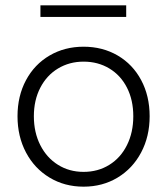

<svg xmlns="http://www.w3.org/2000/svg" viewBox="-20 -700 634 728"><path d="M46.4 -259.3Q46.4 -335.9 78.6 -396Q110.8 -456.1 168 -489.5Q225.1 -522.9 296.9 -522.9Q369.1 -522.9 426.3 -489.5Q483.4 -456.1 515.4 -396Q547.4 -335.9 547.4 -259.3Q547.4 -182.6 515.1 -121.8Q482.9 -61 425.8 -26.6Q368.7 7.8 296.9 7.8Q225.1 7.8 168 -26.6Q110.8 -61 78.6 -121.8Q46.4 -182.6 46.4 -259.3ZM485.4 -259.3Q485.4 -320.8 461.4 -367.7Q437.5 -414.6 394.5 -440.4Q351.6 -466.3 296.9 -466.3Q243.2 -466.3 200.2 -440.4Q157.2 -414.6 132.8 -367.4Q108.4 -320.3 108.4 -259.3Q108.4 -197.8 132.8 -149.7Q157.2 -101.6 200 -75Q242.7 -48.3 296.9 -48.3Q351.6 -48.3 394.5 -75Q437.5 -101.6 461.4 -149.7Q485.4 -197.8 485.4 -259.3ZM133.3 -679.7H458.5V-635.7H133.3Z"/></svg>

Font: Reddit Sans Light
Style: Regular
Weight: 300
Designer: Stephen Hutchings
Foundry: Reddit
Version: Version 1.013